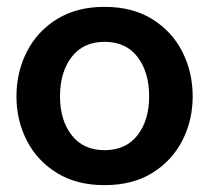

<svg xmlns="http://www.w3.org/2000/svg" viewBox="-20 -530 610 560"><path d="M285 10Q203.5 10 146 -25.5Q88.5 -61 58.2 -120Q28 -179 28 -249Q28 -319.5 58.2 -379Q88.5 -438.5 146 -474.2Q203.5 -510 285 -510Q366.5 -510 424 -474.2Q481.5 -438.5 511.8 -379Q542 -319.5 542 -249Q542 -179 511.8 -120Q481.5 -61 424 -25.5Q366.5 10 285 10ZM285 -92Q347.5 -92 381.2 -135.8Q415 -179.5 415 -249Q415 -319.5 381.2 -363.8Q347.5 -408 285 -408Q223 -408 189 -363.8Q155 -319.5 155 -249Q155 -179.5 189 -135.8Q223 -92 285 -92Z"/></svg>

Font: Cabin Resolve
Style: Bold-Resolve
Weight: 700
Designer: Pablo Impallari
Foundry: Pablo Impallari. http://www.impallari.com Igino Marini. http://www.ikern.com
Version: Version 3.001